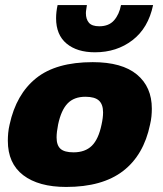

<svg xmlns="http://www.w3.org/2000/svg" viewBox="-20 -730 646 760"><path d="M356 -523Q285 -523 243.5 -557.5Q202 -592 202 -658Q202 -683 208 -710H324Q323 -701 321.5 -693Q320 -685 320 -678Q320 -654 332 -640Q344 -626 373 -626Q411 -626 431.5 -649.5Q452 -673 459 -710H586Q567 -619 504.5 -571Q442 -523 356 -523ZM242 10Q133 10 72 -36.5Q11 -83 11 -173Q11 -188 12.5 -204Q14 -220 18 -237Q44 -357 123 -420.5Q202 -484 347 -484Q463 -484 522 -435Q581 -386 581 -300Q581 -285 579.5 -269.5Q578 -254 574 -237Q549 -116 467 -53Q385 10 242 10ZM271 -127Q317 -127 343.5 -153Q370 -179 382 -237Q388 -264 388 -285Q388 -317 371.5 -332Q355 -347 318 -347Q273 -347 247.5 -320.5Q222 -294 210 -237Q204 -207 204 -186Q204 -155 219.5 -141Q235 -127 271 -127Z"/></svg>

Font: Kanit
Style: Bold Italic
Weight: 700
Italic angle: -12°
Designer: Katatrad Team
Foundry: CadsonDemak
Version: Version 2.000; ttfautohint (v1.8.3)